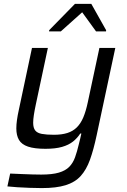

<svg xmlns="http://www.w3.org/2000/svg" viewBox="-20 -755 651 981"><path d="M193.7 206Q163.8 206 131 204.7Q98.1 203.5 68.7 201.7Q39.3 199.9 17.8 197.4L31.9 131.8Q64.3 133.2 93 134.4Q121.8 135.6 146.8 136.3Q171.7 137 190.4 137Q247 137 280.9 126.9Q314.9 116.8 333.9 97.3Q353 77.7 363.4 48.9Q373.8 20 382.8 -18.3Q386.2 -31.8 389.5 -45.5Q392.9 -59.2 395.7 -72.7H390Q375.4 -49.8 353.3 -32Q331.2 -14.3 297.2 -4.5Q263.2 5.3 212 5.3Q156.1 5.3 123.4 -5.8Q90.7 -16.8 77 -40Q63.4 -63.3 63.4 -98.6Q63.4 -118.6 66.7 -141.9Q69.9 -165.2 75.9 -192.2L143.4 -510H224.6L163 -221.1Q156.5 -190.5 153 -167.5Q149.5 -144.5 149.5 -128.1Q149.5 -101.6 160 -88.4Q170.5 -75.1 194 -70.8Q217.5 -66.4 255.7 -66.4Q295.7 -66.4 324.4 -75.6Q353.1 -84.8 372.9 -104.6Q392.7 -124.4 405.9 -155.8Q419 -187.3 428.4 -231.7L487.9 -510H569.1L473.6 -62.7Q458.1 10.1 439.7 61.3Q421.2 112.5 392.1 144.5Q363 176.5 315.5 191.2Q267.9 206 193.7 206ZM230.8 -594.6 231.2 -600.7 363 -735.3H446.5L522.2 -600.7L521.8 -594.6H470.7L399.9 -692.3L290.8 -594.6Z"/></svg>

Font: Saira Thin
Style: Italic
Weight: 100
Italic angle: -12°
Designer: Hector Gatti with collaboration of the Omnibus-Type team
Foundry: Omnibus-Type
Version: Version 1.101